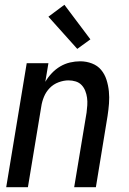

<svg xmlns="http://www.w3.org/2000/svg" viewBox="-20 -785 540 805"><path d="M6 0 92 -520H183L170 -442Q181 -461 197 -478Q213 -495 232.5 -506.5Q252 -518 273.5 -523Q295 -528 316 -528Q342 -528 365.5 -519Q389 -510 404 -492Q419 -474 426.5 -450.5Q434 -427 436.5 -402Q439 -377 437 -351Q435 -325 431 -299L382 0H291L343 -313Q345 -328 346 -344Q347 -360 345 -375Q343 -390 337.5 -404Q332 -418 322 -428.5Q312 -439 297.5 -443.5Q283 -448 267 -448Q247 -448 225.5 -440Q204 -432 188.5 -416Q173 -400 164.5 -379.5Q156 -359 153 -338L97 0ZM304 -580 183 -715 250 -765 359 -620Z"/></svg>

Font: Iosevka SS04 Medium Oblique
Style: Regular
Weight: 500
Italic angle: -9°
Monospace: yes
Designer: Belleve Invis
Foundry: Belleve Invis
Version: Version 19.0.0; ttfautohint (v1.8.4)